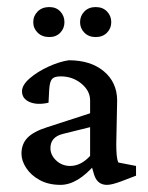

<svg xmlns="http://www.w3.org/2000/svg" viewBox="-20 -515 416 541"><path d="M150.4 5.9Q116.7 5.9 92 -7.6Q67.4 -21 54 -41.5Q40.5 -62 40.5 -82Q40.5 -109.4 57.6 -127Q74.7 -144.5 113.3 -156.7L233.9 -195.8V-231.9Q233.9 -259.3 209.2 -279.5Q184.6 -299.8 150.9 -299.8Q132.8 -299.8 126.5 -292.2Q120.1 -284.7 118.7 -263.2L116.7 -225.6Q85 -218.3 63.5 -227.5Q42 -236.8 42 -257.8Q42 -275.4 63.7 -294.2Q85.4 -313 116.2 -327.1Q147 -341.3 173.8 -345.2Q235.4 -345.2 272.5 -314.2Q309.6 -283.2 310.1 -232.4L307.6 -108.9Q307.6 -91.8 308.8 -77.9Q310.1 -64 313.5 -57.1L363.3 -47.4V-20L321.3 -3.9Q309.1 0.5 299.1 3.2Q289.1 5.9 281.2 5.9Q254.9 5.9 245.6 -21.5L235.8 -54.7L249 -53.2Q198.7 5.9 150.4 5.9ZM177.7 -47.4Q208 -47.4 233.9 -75.7V-156.7L157.2 -137.7Q122.1 -128.9 122.1 -97.7Q122.1 -78.1 138.4 -62.7Q154.8 -47.4 177.7 -47.4ZM119.1 -410.6Q98.6 -410.6 86.2 -422.9Q73.7 -435.1 73.7 -452.6Q73.7 -470.2 86.2 -482.7Q98.6 -495.1 119.1 -495.1Q138.2 -495.1 149.9 -482.7Q161.6 -470.2 161.6 -452.6Q161.6 -435.1 149.9 -422.9Q138.2 -410.6 119.1 -410.6ZM249.5 -410.6Q230 -410.6 217.8 -422.9Q205.6 -435.1 205.6 -452.6Q205.6 -470.2 217.8 -482.7Q230 -495.1 249.5 -495.1Q269.5 -495.1 281.5 -482.7Q293.5 -470.2 293.5 -452.6Q293.5 -435.1 281.5 -422.9Q269.5 -410.6 249.5 -410.6Z"/></svg>

Font: Lateef
Style: Regular
Weight: 400
Designer: SIL International
Foundry: SIL International
Version: Version 4.200